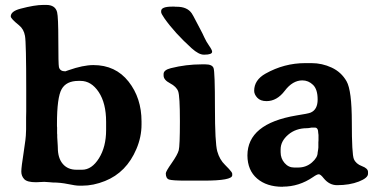

<svg xmlns="http://www.w3.org/2000/svg" viewBox="-20 -730 1515 765"><path d="M210.4 -141.6Q210.4 -100.1 230.2 -76.9Q250 -53.7 284.7 -53.7H307.1Q345.7 -53.7 374.3 -99.4Q402.8 -145 402.8 -211.9V-244.6Q402.8 -318.8 373.3 -363.3Q343.8 -407.7 300.8 -407.7H292.5Q244.1 -407.7 225.6 -374.8Q207 -341.8 207 -236.8V-227.1L207.5 -222.2V-198.2L208 -193.4Q208 -188.5 208 -183.6L210 -150.9Q210.4 -146 210.4 -141.6ZM123.5 -3.9Q87.9 -3.9 76.4 -16.4Q64.9 -28.8 64.9 -46.4Q64.9 -64 74.2 -122.3Q83.5 -180.7 83.5 -202.6L84 -214.4V-262.2L84.5 -286.1V-370.6Q84.5 -559.6 79.6 -586.9Q74.7 -614.3 55.7 -629.4Q22.9 -655.8 22.9 -664.6Q22.9 -685.1 61.5 -695.3Q118.2 -710.4 152.8 -710.4H164.1Q200.2 -710.4 207.5 -681.6Q212.4 -662.1 212.4 -567.9Q212.4 -473.6 214.8 -462.9Q218.8 -445.8 240.2 -445.8Q240.2 -445.8 252.9 -450.2Q311 -470.7 352.1 -470.7Q440.4 -470.7 492.2 -405Q543.9 -339.4 543.9 -246.1V-233.9Q543.9 -184.1 523.4 -136.2Q483.9 -43 398.4 -8.8Q352.1 9.8 307.6 9.8H295.9Q281.2 9.8 251 3.4Q220.7 -2.9 189.5 -2.9L178.7 -3.9Q162.1 -5.4 156.7 -5.4L145.5 -4.9Q130.9 -3.9 123.5 -3.9Z M666 -703.6H675.3L678.2 -703.1H684.6Q725.6 -703.1 743.7 -677.2Q749.5 -668.5 759.5 -648.7Q769.5 -628.9 778.1 -613.3Q786.6 -597.7 794.2 -580.8Q801.8 -564 813.5 -547.4Q825.2 -530.8 825.2 -523.9Q825.2 -512.2 794.4 -512.2H792Q772 -512.2 743.7 -537.6Q676.3 -598.6 635.3 -656.7Q622.1 -675.8 622.1 -681.6V-686Q622.1 -703.6 666 -703.6ZM783.2 -473.6H798.3Q825.2 -473.6 830.8 -459Q836.4 -444.3 836.4 -302.2Q836.4 -160.2 845.7 -127Q855 -93.8 876.5 -73.2Q878.9 -71.3 892.1 -57.1Q905.3 -43 905.3 -37.6V-31.7Q905.3 -10.3 792 -10.3H722.2Q667 -10.3 653.8 -14.6Q640.6 -19 640.6 -39.1Q640.6 -46.9 664.1 -80.3Q687.5 -113.8 692.1 -131.1Q696.8 -148.4 696.8 -247.8Q696.8 -347.2 689.9 -366Q683.1 -384.8 657.5 -398.2Q631.8 -411.6 631.8 -429.2V-435.1Q631.8 -451.2 661.1 -458.5Q721.7 -473.6 783.2 -473.6Z M1248 -199.7Q1248 -221.7 1234.4 -221.7H1221.7Q1209.5 -219.2 1203.1 -219.2Q1158.7 -219.2 1128.4 -193.4Q1098.1 -167.5 1098.1 -134.8V-123.5Q1098.1 -98.6 1113.8 -80.6Q1129.4 -62.5 1151.9 -62.5H1167.5Q1199.7 -62.5 1222.7 -82.5Q1245.6 -102.5 1245.6 -121.6Q1247.6 -131.3 1247.6 -134.3L1248.5 -142.1V-163.1L1249 -170.9V-192.4Q1248 -197.3 1248 -199.7ZM1446.3 -44.9V-37.6Q1446.3 -21 1409.7 -6.6Q1373 7.8 1322.8 7.8Q1292 7.8 1269.5 -20Q1257.3 -35.6 1250.5 -35.6Q1243.7 -36.1 1227.1 -24.4Q1171.4 13.7 1106.9 13.7Q1106.4 13.7 1106 14.2Q1042.5 14.2 1004.4 -18.6Q966.3 -51.3 965.8 -110.4Q965.8 -237.3 1161.1 -270Q1208 -277.3 1217.3 -281.2Q1245.6 -293 1245.6 -333.5Q1245.6 -374 1227.3 -391.8Q1209 -409.7 1184.6 -409.7Q1146 -409.7 1114.7 -368.4Q1083.5 -327.1 1042 -327.1Q1017.6 -327.1 1005.1 -340.6Q992.7 -354 992.7 -368.2Q992.7 -411.1 1037.6 -436.5Q1112.3 -478.5 1195.8 -478.5H1221.2Q1263.2 -478.5 1301.5 -460.7Q1339.8 -442.9 1360.8 -406.2Q1381.8 -369.6 1381.8 -242.7Q1381.8 -115.7 1389.9 -96.4Q1397.9 -77.1 1422.1 -68.1Q1446.3 -59.1 1446.3 -44.9Z"/></svg>

Font: Averia Serif Libre
Style: Bold
Weight: 700
Version: Version 1.002